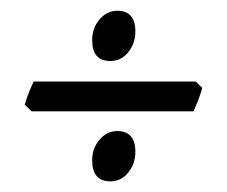

<svg xmlns="http://www.w3.org/2000/svg" viewBox="-20 -431 421 356"><path d="M355 -268.1Q352.5 -258.3 347.4 -245.1Q342.3 -231.9 338.9 -224.6H38.6L25.9 -236.8Q28.3 -246.1 33.2 -258.5Q38.1 -271 42.5 -279.8H342.8ZM231 -372.6Q231 -350.6 217.8 -334.2Q204.6 -317.9 184.6 -317.9Q150.9 -317.9 150.9 -356.4Q150.9 -378.9 164.6 -395Q178.2 -411.1 197.3 -411.1Q231 -411.1 231 -372.6ZM231 -149.4Q231 -127.4 217.8 -111.1Q204.6 -94.7 184.6 -94.7Q150.9 -94.7 150.9 -133.8Q150.9 -156.2 164.6 -172.1Q178.2 -188 197.3 -188Q231 -188 231 -149.4Z"/></svg>

Font: Dai Banna SIL
Style: Regular
Weight: 400
Designer: Victor Gaultney
Foundry: SIL International
Version: Version 4.000